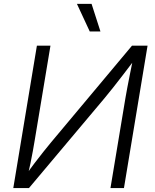

<svg xmlns="http://www.w3.org/2000/svg" viewBox="-20 -961 791 981"><path d="M613.3 0H544.4L621.1 -461.4Q624.5 -482.4 630.4 -512.9Q636.2 -543.5 644 -582.5Q651.9 -621.6 661.1 -667.5L673.8 -664.1Q636.7 -615.2 608.9 -578.9Q581.1 -542.5 558.3 -513.9Q535.6 -485.4 514.2 -459.5L127.9 0H47.9L168.5 -727.5H237.8L157.2 -243.2Q153.3 -219.2 147.9 -189.5Q142.6 -159.7 135.7 -126.7Q128.9 -93.8 120.6 -59.1L109.4 -62.5Q133.3 -96.7 157.2 -128.2Q181.2 -159.7 202.6 -186.5Q224.1 -213.4 240.7 -233.4L654.3 -727.5H733.9ZM438.5 -800.3 373 -941.4H447.8L493.2 -800.3Z"/></svg>

Font: Inter 17pt Light
Style: Italic
Weight: 300
Italic angle: -9.3988°
Version: Version 4.001;git-66647c0bb